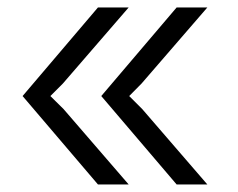

<svg xmlns="http://www.w3.org/2000/svg" viewBox="-20 -490 631 510"><path d="M240.2 -470.2H321.8L147 -268.1L113.8 -234.9L148.9 -200.2L321.8 0H240.2L40 -234.9ZM249 -234.9 449.2 -470.2H530.8L356 -268.1L323.2 -234.9L357.9 -200.2L530.8 0H449.2Z"/></svg>

Font: Kreadon
Style: Regular
Weight: 400
Designer: kohakuno
Foundry: StudioGnu
Version: Version 1.000;Glyphs 3.1.2 (3151)